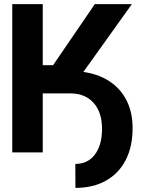

<svg xmlns="http://www.w3.org/2000/svg" viewBox="-20 -739 690 931"><path d="M225 -286.1V-394.3H322.1Q415.3 -394.3 482.6 -361Q549.8 -327.6 586.3 -265.7Q622.8 -203.8 623 -118Q623 -27.8 589.5 37.1Q555.9 102 493.9 136.9Q431.9 171.8 345.7 172.3L345.3 55.9Q404.6 56 439.2 11.5Q473.8 -32.9 474.8 -110.4Q475.6 -192.3 434.8 -239.1Q393.9 -285.8 322.1 -286.1ZM39.5 0V-718.8H187.3V-423H237.5L439.6 -718.8H619.3L309.8 -286.1H187.3V0Z"/></svg>

Font: Inter Display V
Style: Regular
Weight: 400
Designer: Rasmus Andersson
Foundry: rsms
Version: Version 3.015;git-src